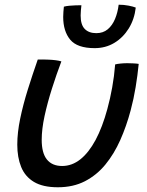

<svg xmlns="http://www.w3.org/2000/svg" viewBox="-20 -775 629 820"><path d="M471.8 -499.8Q479.9 -502.2 494.7 -503.6Q509.5 -505.1 523.6 -505.1Q535.6 -505.1 550.2 -504.3Q564.8 -503.6 572.4 -502.1Q567.6 -453.4 559.3 -402.8Q551 -352.3 537.9 -303.3Q520.1 -236.4 493.7 -177Q467.3 -117.6 430.1 -72.2Q392.9 -26.9 342.7 -1Q292.6 24.8 227.1 24.8Q163.2 24.8 125.1 2Q87.1 -20.8 70.4 -61.9Q53.8 -102.9 53.8 -157.1Q53.8 -208.4 66.2 -268.2Q78.6 -328 98.7 -392.3Q118.8 -456.6 141.2 -520.6Q150.4 -520.9 163.8 -520.9Q177.1 -520.9 188.3 -520.2Q203.6 -519.6 218.2 -517.7Q232.8 -515.8 242.1 -512.8Q221 -457.1 201.8 -396.5Q182.6 -335.9 170.3 -279.5Q158.1 -223 158.1 -178.1Q158.1 -121.2 180.4 -93.7Q202.8 -66.1 245.4 -66.1Q287.4 -66.1 323.3 -94.6Q359.1 -123.1 388.3 -177.4Q417.4 -231.8 438.4 -309.2Q450.7 -354.1 459.2 -401.8Q467.8 -449.4 471.8 -499.8ZM559.8 -742.6Q554 -692.5 529.8 -653.4Q505.6 -614.3 468.2 -591.8Q430.8 -569.4 384.2 -569.4Q309.9 -569.4 279.9 -605.5Q249.9 -641.7 249.9 -702.8Q249.9 -712.9 250.8 -724.3Q251.8 -735.7 252.8 -746.5Q262.9 -749.3 276.3 -750.5Q289.6 -751.8 303.3 -752.2Q317.1 -752.6 327.7 -752.6Q326.4 -741.1 325.4 -730Q324.4 -719 324.4 -708.8Q324.4 -669.3 341.9 -651.4Q359.4 -633.4 391.5 -633.4Q420.4 -633.4 440.1 -649.9Q459.8 -666.4 471.3 -694.1Q482.8 -721.7 486.8 -754.9Q509.4 -754.9 529.3 -750.9Q549.2 -747 559.8 -742.6Z"/></svg>

Font: Grandstander Thin
Style: Italic
Weight: 100
Italic angle: -15°
Designer: Tyler Finck
Foundry: Etcetera Type Co
Version: Version 1.200